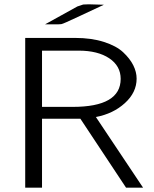

<svg xmlns="http://www.w3.org/2000/svg" viewBox="-20 -871 714 891"><path d="M189 -758 339 -841 366 -850Q370 -850 378.5 -850.5Q387 -851 392 -851L462 -849L351 -797Q308 -777 289 -768.5Q270 -760 264.5 -759Q259 -758 249 -758ZM97 0V-695H329Q404 -695 462 -676.5Q520 -658 551.5 -628.5Q583 -599 598.5 -568Q614 -537 614 -506Q614 -442 559.5 -392.5Q505 -343 425 -328Q596 -73 644 0H565L353 -320H175V0ZM175 -375H317Q540 -375 540 -505Q540 -565 487 -600.5Q434 -636 345 -636H175Z"/></svg>

Font: Coval
Style: ExtraLight
Weight: 250
Foundry: Context Ltd
Version: Version 001.000